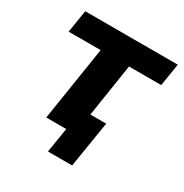

<svg xmlns="http://www.w3.org/2000/svg" viewBox="-151 -625 836 873"><g transform="rotate(30 267.0 -188.5)"><path d="M136 0 197 -389H29L48 -507H534L515 -389H346L303 -112H386L347 130H220L241 0Z"/></g></svg>

Font: Winston
Style: Bold Italic
Weight: 700
Italic angle: -9°
Designer: Original fonts by Vernon Adams / Changes by Cristiano Sobral
Foundry: Original fonts by Vernon Adams / Changes by Cristiano Sobral
Version: Version 2.503;July 17, 2020;FontCreator 13.0.0.2655 64-bit